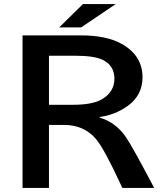

<svg xmlns="http://www.w3.org/2000/svg" viewBox="-20 -899 800 944"><path d="M387.7 -878.9H548.8L378.9 -764.2H271ZM90.8 -725.1H375.5Q504.4 -725.1 578.6 -683.1Q680.7 -625.5 680.7 -519Q680.7 -431.2 608.9 -378.9Q546.9 -334 469.7 -323.7V-320.8Q549.3 -297.9 599.6 -224.1Q631.8 -176.3 726.6 3.4L737.8 24.9H581.5L574.2 9.3Q491.7 -168.9 451.7 -215.8Q393.1 -284.7 294.9 -284.7H220.7V24.9H90.8ZM220.7 -625V-383.8H338.9Q436 -383.8 482.4 -411.6Q542.5 -447.8 542.5 -512.2Q542.5 -578.1 482.4 -606Q440.9 -625 348.6 -625Z"/></svg>

Font: FORM UDPGothic
Style: Bold
Weight: 700
Foundry: Pronama LLC
Version: Version 1.051